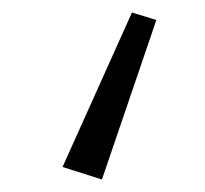

<svg xmlns="http://www.w3.org/2000/svg" viewBox="-20 -109 328 307"><path d="M191 -89 230 -77 143 178 80 158Z"/></svg>

Font: Didact Gothic
Style: Regular
Weight: 400
Designer: Daniel Johnson
Foundry: Daniel Johnson
Version: Version 2.101;PS 002.101;hotconv 1.0.88;makeotf.lib2.5.64775